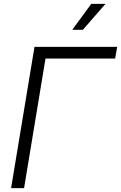

<svg xmlns="http://www.w3.org/2000/svg" viewBox="-20 -969 623 989"><path d="M583.5 -727.5 573.2 -667.5H214.4L104 0H37.1L157.7 -727.5ZM352.1 -815.4 450.2 -949.2H523.4L406.7 -815.4Z"/></svg>

Font: Inter 28pt Light
Style: Italic
Weight: 300
Italic angle: -9.3988°
Designer: Rasmus Andersson
Foundry: rsms
Version: Version 4.001;git-66647c0bb